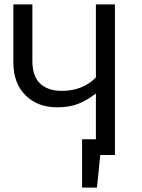

<svg xmlns="http://www.w3.org/2000/svg" viewBox="-20 -708 648 877"><path d="M418 -688H504.9V0H438L422.9 148.9H355V-71.8H418V-280.8Q374.5 -247.6 334.5 -232.7Q294.4 -217.8 242.2 -217.8Q150.9 -217.8 95.9 -273.2Q41 -328.6 41 -422.9V-688H127.9V-429.2Q127.9 -360.8 162.8 -326.9Q197.8 -293 263.2 -293Q356.9 -293 418 -354Z"/></svg>

Font: Fira Sans Book
Style: Regular
Weight: 350
Designer: Carrois Corporate & Edenspiekermann AG
Foundry: Carrois Corporate GbR & Edenspiekermann AG
Version: Version 4.203;PS 004.203;hotconv 1.0.88;makeotf.lib2.5.64775